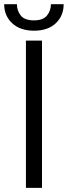

<svg xmlns="http://www.w3.org/2000/svg" viewBox="-29 -907 327 927"><path d="M173.8 -710.9V0H96.2V-710.9ZM216.8 -886.7H278.3Q278.3 -830.6 240.2 -794.7Q202.1 -758.8 135.3 -758.8Q68.8 -758.8 30 -794.7Q-8.8 -830.6 -8.8 -886.7H52.7Q52.7 -855.5 71.3 -832Q89.8 -808.6 135.3 -808.6Q178.7 -808.6 197.8 -832Q216.8 -855.5 216.8 -886.7Z"/></svg>

Font: Vazirmatn RD UI Light
Style: Regular
Weight: 300
Designer: Saber Rastikerdar
Foundry: Saber Rastikerdar
Version: Version 33.003